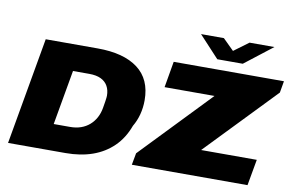

<svg xmlns="http://www.w3.org/2000/svg" viewBox="-88 -1053 1857 1216"><g transform="rotate(10 840.5 -445.5)"><path d="M28 0 149 -688H483Q651 -688 742 -619.5Q833 -551 833 -416Q833 -368 821.5 -324.5Q810 -281 788 -244Q758 -162 702.5 -108Q647 -54 570.5 -27Q494 0 397 0ZM292 -168H397Q436 -168 467 -179Q498 -190 521.5 -210.5Q545 -231 560.5 -259.5Q576 -288 582 -324Q587 -352 589 -366.5Q591 -381 592 -389Q593 -397 593 -403Q593 -439 578 -465.5Q563 -492 533.5 -506Q504 -520 459 -520H354ZM824 0 838 -76 1264 -520H943L972 -688H1681L1668 -613L1240 -168H1598L1568 0ZM1584 -891 1405 -752H1241L1112 -891H1259L1357 -794H1293L1424 -891Z"/></g></svg>

Font: Archivo SemiExpanded Black
Style: Italic
Weight: 900
Width: 6
Italic angle: -10°
Designer: Hector Gatti
Foundry: Omnibus-Type
Version: Version 2.001